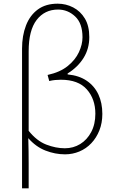

<svg xmlns="http://www.w3.org/2000/svg" viewBox="-20 -827 632 1045"><path d="M100 198V-562Q100 -633 121.5 -688.5Q143 -744 186 -775.5Q229 -807 294 -807Q339 -807 378.5 -786.5Q418 -766 442 -726Q466 -686 466 -625Q466 -562 435 -512Q404 -462 348 -427V-422Q410 -416 452 -387.5Q494 -359 515.5 -313Q537 -267 537 -207Q537 -158 521 -117.5Q505 -77 477 -47.5Q449 -18 412 -2.5Q375 13 334 13Q280 13 227.5 -7.5Q175 -28 134 -75Q136 -5 136 61Q136 127 136 198ZM333 -20Q379 -20 416.5 -43Q454 -66 476.5 -108.5Q499 -151 499 -208Q499 -288 452.5 -340.5Q406 -393 311 -393Q296 -393 280 -391.5Q264 -390 248 -386L239 -419Q307 -434 348.5 -467.5Q390 -501 409.5 -543Q429 -585 429 -624Q429 -700 389 -737.5Q349 -775 296 -775Q223 -775 179.5 -718.5Q136 -662 136 -548Q136 -439 136 -332Q136 -225 136 -115Q180 -60 232 -40Q284 -20 333 -20Z"/></svg>

Font: Noto Sans TC
Style: Regular
Weight: 100
Designer: Ryoko NISHIZUKA 西塚涼子 (kana, bopomofo & ideographs); Paul D. Hunt (Latin, Greek & Cyrillic); Sandoll Communications 산돌커뮤니
Foundry: Adobe
Version: Version 2.004;hotconv 1.0.118;makeotfexe 2.5.65603